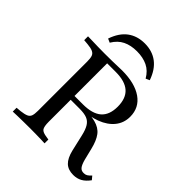

<svg xmlns="http://www.w3.org/2000/svg" viewBox="-212 -890 1030 1030"><g transform="rotate(45 303.0 -374.5)"><path d="M138.7 -145.2V-472.6Q138.7 -497.6 133.9 -510.9Q129 -524.2 114.9 -530.6Q100.8 -537.1 74.2 -539.5L46 -541.9V-571Q60.5 -571 80.6 -570.2Q100.8 -569.4 124.2 -569Q147.6 -568.5 171 -568.5H179Q207.3 -568.5 231.9 -569Q256.5 -569.4 275.4 -570.2Q294.4 -571 304.8 -571Q401.6 -571 456.5 -532.7Q511.3 -494.4 511.3 -425.8Q511.3 -379 483.5 -344.4Q455.6 -309.7 405.2 -290.3Q354.8 -271 287.1 -271H182.3V-293.5H283.9Q356.5 -293.5 391.1 -323.8Q425.8 -354 425.8 -416.9Q425.8 -479.8 391.1 -510.5Q356.5 -541.1 285.5 -541.1H221V-145.2ZM515.3 11.3Q476.6 11.3 454 -10.1Q431.5 -31.5 420.2 -78.2L398.4 -172.6Q390.3 -208.1 377.8 -228.2Q365.3 -248.4 344.4 -256.5Q323.4 -264.5 288.7 -264.5H187.9V-283.9H280.6Q350.8 -283.9 391.1 -273.4Q431.5 -262.9 452.4 -235.1Q473.4 -207.3 485.5 -156.5L501.6 -91.1Q509.7 -60.5 520.2 -47.6Q530.6 -34.7 549.2 -35.5Q560.5 -35.5 569.4 -40.7Q578.2 -46 590.3 -58.9L606.5 -39.5Q587.1 -12.9 565.3 -0.8Q543.5 11.3 515.3 11.3ZM171 -2.4Q147.6 -2.4 124.2 -2Q100.8 -1.6 80.6 -1.2Q60.5 -0.8 46 0V-29L74.2 -31.5Q100.8 -34.7 114.9 -40.7Q129 -46.8 133.9 -60.1Q138.7 -73.4 138.7 -98.4V-145.2H221V-98.4Q221 -61.3 230.2 -48.4Q239.5 -35.5 271.8 -31.5L287.1 -29V0Q275.8 -0.8 259.3 -1.2Q242.7 -1.6 223.8 -2Q204.8 -2.4 184.7 -2.4H179.8ZM288.7 -759.7Q346 -759.7 385.9 -729.4Q425.8 -699.2 446.8 -638.7L425 -629Q403.2 -666.9 369 -683.5Q334.7 -700 288.7 -700Q242.7 -700 208.9 -683.5Q175 -666.9 152.4 -629L130.6 -638.7Q151.6 -700 191.5 -729.8Q231.5 -759.7 288.7 -759.7Z"/></g></svg>

Font: Playfair 5pt SemiExpanded Light
Style: Regular
Weight: 400
Version: Version 2.203